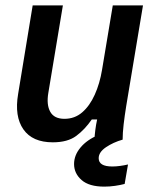

<svg xmlns="http://www.w3.org/2000/svg" viewBox="-20 -520 578 715"><path d="M176.7 10Q100.8 10 67.1 -38.3Q33.3 -86.7 47.5 -170L101.7 -500H214.2L160 -174.2Q152.5 -130 167.1 -103.8Q181.7 -77.5 220 -77.5Q258.3 -77.5 286.2 -101.7Q314.2 -125.8 332.9 -167.5Q351.7 -209.2 360 -260L400 -500H512.5L450 -125Q444.2 -89.2 440.4 -56.7Q436.7 -24.2 436.7 0H331.7Q332.5 -16.7 335 -36.2Q337.5 -55.8 341.7 -75H321.7Q295.8 -37.5 263.8 -13.8Q231.7 10 176.7 10ZM368.3 175Q311.7 175 283.8 150.4Q255.8 125.8 255.8 90.8Q255.8 58.3 279.6 29.6Q303.3 0.8 346.7 -17.5L436.7 -5V0Q401.7 10 374.6 28.3Q347.5 46.7 347.5 69.2Q347.5 100 398.3 100Q411.7 100 427.1 97.9Q442.5 95.8 456.7 92.5L444.2 165Q428.3 169.2 408.3 172.1Q388.3 175 368.3 175Z"/></svg>

Font: Familjen Grotesk Medium
Style: Italic
Weight: 500
Italic angle: -9.46201°
Designer: Anders Wikstroem, Jonas Baeckman, Matilda Gysing, Kristian Moeller
Foundry: Familjen STHLM AB
Version: Version 2.002; ttfautohint (v1.8.4.7-5d5b)